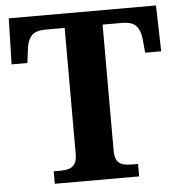

<svg xmlns="http://www.w3.org/2000/svg" viewBox="-52 -763 757 812"><g transform="rotate(-5 327.0 -357.0)"><path d="M148 0V-53H177Q197 -53 212.5 -57.5Q228 -62 237.5 -76Q247 -90 247 -119V-653H167Q123 -653 106 -634Q89 -615 85 -582L77 -519H10L15 -714H640L645 -519H577L571 -582Q567 -615 550 -634Q533 -653 488 -653H408V-118Q408 -90 417 -76Q426 -62 442 -57.5Q458 -53 478 -53H506V0Z"/></g></svg>

Font: Noto Rashi Hebrew
Style: Bold
Weight: 700
Version: Version 1.006